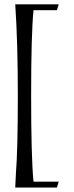

<svg xmlns="http://www.w3.org/2000/svg" viewBox="-20 -714 334 867"><path d="M236.8 132.8H48.8L51.8 70.3Q60.5 -36.6 60.5 -280.8Q60.5 -524.9 48.8 -694.3H245.1L236.8 -668H131.3Q120.6 -560.1 120.6 -280.8Q120.6 -1.5 131.3 106.4H245.1Z"/></svg>

Font: Quaaykop
Style: Regular
Weight: 400
Designer: Tup Wanders
Foundry: Free font, DO NOT SELL
Version: Version 1.00;July 31, 2023;FontCreator 11.5.0.2430 64-bit